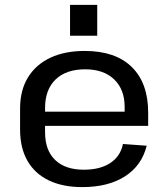

<svg xmlns="http://www.w3.org/2000/svg" viewBox="-20 -756 687 784"><path d="M316 8Q236 8 179 -19.5Q122 -47 92 -99.5Q62 -152 62 -227V-313Q62 -387 94 -439.5Q126 -492 185 -520Q244 -548 326 -548Q451 -548 518 -482.5Q585 -417 585 -296V-242H144V-300H505L489 -277V-319Q489 -391 446 -432Q403 -473 328 -473Q250 -473 207 -431.5Q164 -390 164 -315V-216Q164 -142 205.5 -102.5Q247 -63 322 -63Q389 -63 430.5 -90.5Q472 -118 482 -168L579 -161Q559 -80 490.5 -36Q422 8 316 8ZM377 -736V-610H266V-736Z"/></svg>

Font: Pathway Extreme 28pt Medium
Style: Regular
Weight: 500
Designer: Eduardo Rodriguez Tunni
Foundry: Eduardo Rodriguez Tunni
Version: Version 1.001;gftools[0.9.26]